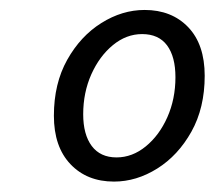

<svg xmlns="http://www.w3.org/2000/svg" viewBox="-20 -744 423 378"><path d="M204.4 -386.5Q151.2 -386.5 118.7 -420.8Q86.1 -455.1 86.1 -516.1Q86.1 -579.4 112.3 -626.2Q138.6 -673.1 179.6 -698.7Q220.5 -724.4 264.7 -724.4Q317.9 -724.4 350.5 -690.5Q383 -656.5 383 -594.9Q383 -531.5 356.8 -484.7Q330.6 -437.9 289.6 -412.2Q248.6 -386.5 204.4 -386.5ZM209.4 -434.1Q240.5 -434.1 267 -455.8Q293.6 -477.5 309.5 -513.3Q325.4 -549.2 325.4 -592Q325.4 -632.4 308.9 -654.7Q292.3 -676.9 259.8 -676.9Q228.7 -676.9 202.3 -655.2Q175.9 -633.5 159.8 -597.7Q143.8 -561.8 143.8 -519Q143.8 -479.2 160.6 -456.6Q177.5 -434.1 209.4 -434.1Z"/></svg>

Font: Source Sans 3 VF
Style: Italic
Weight: 200
Italic angle: -11°
Designer: Paul D. Hunt
Foundry: Adobe Systems Incorporated
Version: Version 3.042;hotconv 1.0.118;makeotfexe 2.5.65603